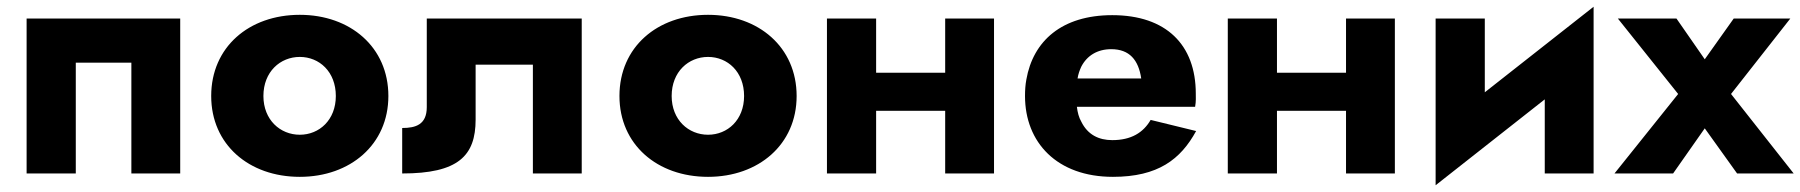

<svg xmlns="http://www.w3.org/2000/svg" viewBox="-20 -515 5345 570"><path d="M515 -460H59V0H205V-329H370V0H515Z M607 -230C607 -86 719 10 870 10C1020 10 1133 -86 1133 -230C1133 -375 1020 -471 870 -471C719 -471 607 -375 607 -230ZM762 -230C762 -302 812 -346 870 -346C928 -346 977 -302 977 -230C977 -159 928 -115 870 -115C812 -115 762 -159 762 -230Z M1707 -460H1247V-197C1247 -145 1214 -135 1174 -135V0C1340 0 1392 -52 1392 -160V-323H1562V0H1707Z M1819 -230C1819 -86 1931 10 2082 10C2232 10 2345 -86 2345 -230C2345 -375 2232 -471 2082 -471C1931 -471 1819 -375 1819 -230ZM1974 -230C1974 -302 2024 -346 2082 -346C2140 -346 2189 -302 2189 -230C2189 -159 2140 -115 2082 -115C2024 -115 1974 -159 1974 -230Z M2786 -460V-299H2581V-460H2435V0H2581V-186H2786V0H2931V-460Z M3396 -159C3374 -121 3338 -99 3282 -99C3242 -99 3209 -115 3190 -154C3183 -166 3179 -181 3177 -198H3528C3531 -214 3530 -229 3530 -237C3530 -382 3442 -470 3282 -470C3132 -470 3047 -393 3027 -279C3024 -263 3023 -247 3023 -230C3023 -92 3118 10 3284 10C3418 10 3485 -42 3531 -126ZM3179 -282C3181 -295 3185 -306 3190 -317C3207 -350 3238 -369 3279 -369C3333 -369 3360 -337 3368 -282Z M3976 -460V-299H3771V-460H3625V0H3771V-186H3976V0H4121V-460Z M4388 -460H4242V35L4566 -220V0H4711V-495L4388 -241Z M5127 -460 5041 -339 4957 -460H4783L4962 -236L4773 0H4947L5041 -134L5137 0H5305L5119 -236L5295 -460Z"/></svg>

Font: Jost
Style: Bold
Weight: 700
Version: Version 3.710